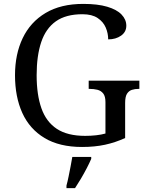

<svg xmlns="http://www.w3.org/2000/svg" viewBox="-20 -744 754 985"><path d="M401 10Q285 10 208.5 -36Q132 -82 94.5 -164.5Q57 -247 57 -358Q57 -466 96.5 -548.5Q136 -631 214 -677.5Q292 -724 407 -724Q481 -724 530 -709.5Q579 -695 603.5 -669.5Q628 -644 628 -612Q628 -580 601 -561Q574 -542 535 -542Q535 -573 522.5 -602.5Q510 -632 481 -651.5Q452 -671 403 -671Q318 -671 266.5 -634.5Q215 -598 191.5 -528Q168 -458 168 -358Q168 -258 192.5 -188.5Q217 -119 271.5 -83Q326 -47 417 -47Q446 -47 473 -50Q500 -53 521 -59V-220Q521 -250 509.5 -264.5Q498 -279 479.5 -283.5Q461 -288 439 -288H435V-330H695V-288H691Q672 -288 656.5 -283Q641 -278 631.5 -263Q622 -248 622 -216V-36Q572 -13 519 -1.5Q466 10 401 10ZM321 208Q327 186 332 161Q337 136 342 110.5Q347 85 351 61H448V71Q439 92 425 119Q411 146 395 173Q379 200 365 221H321Z"/></svg>

Font: Noto Serif Tibetan
Style: Regular
Weight: 400
Designer: Monotype Design Team
Foundry: Monotype Imaging Inc.
Version: Version 2.103